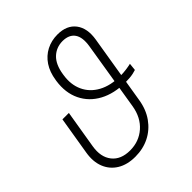

<svg xmlns="http://www.w3.org/2000/svg" viewBox="-204 -870 1013 1013"><g transform="rotate(-45 303.0 -363.5)"><path d="M549.3 -357.4 544.9 -315.9Q534.7 -312.5 522 -309.8Q509.3 -307.1 494.9 -305.9Q480.5 -304.7 464.8 -304.7Q379.4 -304.7 318.4 -337.6Q257.3 -370.6 228.5 -430.2Q199.7 -489.7 210.9 -567.9L211.9 -573.7Q219.7 -626 243.9 -662.4Q268.1 -698.7 305.4 -718Q342.8 -737.3 388.2 -737.3Q457.5 -737.3 491 -693.1Q524.4 -648.9 512.2 -574.7L448.7 -188.5Q439 -126.5 407.2 -82Q375.5 -37.6 328.4 -13.9Q281.2 9.8 223.1 9.8Q163.1 9.8 122.1 -15.4Q81.1 -40.5 63.2 -85.4Q45.4 -130.4 55.2 -189L90.3 -401.9H138.2L103 -189Q91.3 -118.2 125 -75.7Q158.7 -33.2 227.1 -33.2Q293.5 -33.2 341.1 -74.7Q388.7 -116.2 400.9 -188.5L463.4 -573.2Q473.1 -632.8 452.1 -663.1Q431.2 -693.4 382.8 -693.8Q335.4 -693.4 303 -662.6Q270.5 -631.8 260.7 -569.3L259.8 -563Q250 -500.5 272.5 -451.7Q294.9 -402.8 345.5 -375.2Q396 -347.7 469.7 -347.7Q481 -347.7 491.7 -348.6Q502.4 -349.6 512.5 -350.8Q522.5 -352.1 531.7 -353.8Q541 -355.5 549.3 -357.4Z"/></g></svg>

Font: Inter ExtraLight
Style: Italic
Weight: 250
Italic angle: -9.3988°
Designer: Rasmus Andersson
Foundry: rsms
Version: Version 4.001;git-66647c0bb